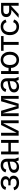

<svg xmlns="http://www.w3.org/2000/svg" viewBox="2498 -3064 578 5613"><g transform="rotate(-90 2786.5 -257.0)"><path d="M253 12Q166 12 109 -23.5Q52 -59 32 -132L113 -152Q126 -104 162.5 -82Q199 -60 254 -60Q310 -60 340 -85Q370 -110 370 -155Q370 -191 344.5 -214Q319 -237 267 -237H176V-302H264Q309 -302 331.5 -321.5Q354 -341 354 -378Q354 -412 328 -433.5Q302 -455 251 -455Q202 -455 169 -434.5Q136 -414 124 -367L43 -386Q61 -456 116.5 -491Q172 -526 257 -526Q311 -526 353 -508.5Q395 -491 419 -459.5Q443 -428 443 -383Q443 -350 422 -318Q401 -286 359 -274V-273Q409 -262 433.5 -228.5Q458 -195 458 -148Q458 -99 432.5 -63Q407 -27 361 -7.5Q315 12 253 12Z M710 12Q635 12 587.5 -28Q540 -68 540 -135Q540 -201 585 -240.5Q630 -280 703 -293L913 -334V-270L740 -236Q686 -225 657 -202.5Q628 -180 628 -139Q628 -99 655 -77.5Q682 -56 730 -56Q771 -56 802 -73.5Q833 -91 850.5 -122Q868 -153 868 -194V-342Q868 -394 839.5 -424Q811 -454 758 -454Q707 -454 677 -430Q647 -406 636 -362L554 -382Q570 -446 623.5 -486Q677 -526 759 -526Q855 -526 904 -477Q953 -428 953 -340V-105L992 0H902L876 -72H875Q851 -32 809 -10Q767 12 710 12Z M1417 0V-514H1502V0ZM1079 0V-514H1164V0ZM1130 -228V-301H1450V-228Z M1627 0V-514H1711V-60H1712L1939 -514H2075V0H1991V-454H1990L1763 0Z M2199 0V-514H2355L2493 -47H2495L2633 -514H2789V0H2705V-469H2704L2562 0H2426L2284 -469H2283V0Z M3062 12Q2987 12 2939.5 -28Q2892 -68 2892 -135Q2892 -201 2937 -240.5Q2982 -280 3055 -293L3265 -334V-270L3092 -236Q3038 -225 3009 -202.5Q2980 -180 2980 -139Q2980 -99 3007 -77.5Q3034 -56 3082 -56Q3123 -56 3154 -73.5Q3185 -91 3202.5 -122Q3220 -153 3220 -194V-342Q3220 -394 3191.5 -424Q3163 -454 3110 -454Q3059 -454 3029 -430Q2999 -406 2988 -362L2906 -382Q2922 -446 2975.5 -486Q3029 -526 3111 -526Q3207 -526 3256 -477Q3305 -428 3305 -340V-105L3344 0H3254L3228 -72H3227Q3203 -32 3161 -10Q3119 12 3062 12Z M3843 12Q3776 12 3722 -20.5Q3668 -53 3636.5 -113Q3605 -173 3605 -257Q3605 -340 3636.5 -400.5Q3668 -461 3722 -493.5Q3776 -526 3843 -526Q3910 -526 3964 -493.5Q4018 -461 4049.5 -401Q4081 -341 4081 -257Q4081 -173 4049.5 -113Q4018 -53 3964 -20.5Q3910 12 3843 12ZM3843 -63Q3884 -63 3918 -84Q3952 -105 3972.5 -148Q3993 -191 3993 -257Q3993 -323 3972.5 -366.5Q3952 -410 3918 -431Q3884 -452 3843 -452Q3802 -452 3767.5 -431Q3733 -410 3713 -366.5Q3693 -323 3693 -257Q3693 -191 3713 -148Q3733 -105 3767.5 -84Q3802 -63 3843 -63ZM3431 0V-514H3516V0ZM3471 -223V-296H3654V-223Z M4282 0V-486H4367V0ZM4108 -441V-514H4540V-441Z M4811 12Q4742 12 4687 -19.5Q4632 -51 4599.5 -111.5Q4567 -172 4567 -258Q4567 -344 4599.5 -404Q4632 -464 4687 -495Q4742 -526 4810 -526Q4890 -526 4943.5 -491Q4997 -456 5022 -383L4946 -354Q4925 -406 4892 -429Q4859 -452 4808 -452Q4769 -452 4734 -432Q4699 -412 4677 -369.5Q4655 -327 4655 -258Q4655 -189 4677 -145.5Q4699 -102 4734 -82.5Q4769 -63 4809 -63Q4859 -63 4892.5 -86Q4926 -109 4946 -161L5023 -133Q4997 -60 4944 -24Q4891 12 4811 12Z M5425 0V-230H5374L5369 -213H5273Q5218 -213 5177.5 -230.5Q5137 -248 5115.5 -281.5Q5094 -315 5094 -363Q5094 -412 5115.5 -445.5Q5137 -479 5177.5 -496.5Q5218 -514 5273 -514H5510V0ZM5073 0 5356 -258 5456 -257 5183 0ZM5284 -278H5425V-446H5284Q5233 -446 5207.5 -424.5Q5182 -403 5182 -362Q5182 -322 5207.5 -300Q5233 -278 5284 -278Z"/></g></svg>

Font: TikTok Sans 24pt
Style: Regular
Weight: 400
Version: Version 4.000